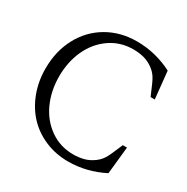

<svg xmlns="http://www.w3.org/2000/svg" viewBox="-166 -856 984 1013"><g transform="rotate(30 325.5 -349.5)"><path d="M35.2 -350.1Q35.2 -455.6 79.6 -538.8Q124 -622.1 203.4 -668.5Q282.7 -714.8 382.8 -714.8Q496.1 -714.8 599.1 -662.1L616.2 -496.1H590.8Q585.4 -507.3 573.7 -535.6Q562 -564 554.2 -579.1Q538.1 -612.3 509.3 -633.1Q480.5 -653.8 450.7 -661.4Q420.9 -668.9 387.2 -668.9Q308.1 -668.9 246.1 -625.7Q184.1 -582.5 151.1 -510Q118.2 -437.5 118.2 -350.1Q118.2 -262.7 151.1 -189.9Q184.1 -117.2 246.1 -73.5Q308.1 -29.8 387.2 -29.8Q420.9 -29.8 450.7 -37.4Q480.5 -44.9 509.3 -65.9Q538.1 -86.9 554.2 -120.1Q562 -135.3 573.7 -163.6Q585.4 -191.9 590.8 -203.1H616.2L599.1 -37.1Q495.1 16.1 382.8 16.1Q308.1 16.1 243.4 -11.2Q178.7 -38.6 133.1 -86.7Q87.4 -134.8 61.3 -202.9Q35.2 -271 35.2 -350.1Z"/></g></svg>

Font: LT Superior Serif
Style: Regular
Weight: 400
Designer: Daniel Lyons
Foundry: LyonsType
Version: Version 2.120;FEAKit 1.0